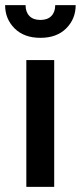

<svg xmlns="http://www.w3.org/2000/svg" viewBox="-54 -731 316 751"><path d="M49 -496H158V0H49ZM-34 -711H46Q46 -684 61 -668.5Q76 -653 104 -653Q132 -653 147 -668.5Q162 -684 162 -711H242Q242 -657 205 -620Q168 -583 104 -583Q40 -583 3 -620Q-34 -657 -34 -711Z"/></svg>

Font: Cabin Condensed SemiBold
Style: Regular
Weight: 600
Width: 3
Designer: Pablo Impallari
Foundry: Pablo Impallari. http://www.impallari.com Igino Marini. http://www.ikern.com
Version: Version 2.200